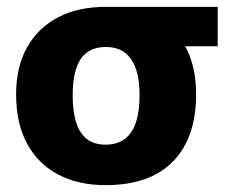

<svg xmlns="http://www.w3.org/2000/svg" viewBox="-20 -520 669 560"><path d="M27 -245Q27 -325 59 -382Q91 -439 149.5 -469.5Q208 -500 288 -500Q416 -500 484 -432.5Q552 -365 552 -245Q552 -118 484.5 -49Q417 20 288 20Q208 20 149.5 -11Q91 -42 59 -101Q27 -160 27 -245ZM288 -98Q337 -98 362 -133.5Q387 -169 387 -242Q387 -313 362 -348Q337 -383 289 -383Q239 -383 215.5 -348Q192 -313 192 -242Q192 -170 215.5 -134Q239 -98 288 -98ZM283 -500H615V-385H328Z"/></svg>

Font: Moderustic
Style: Bold
Weight: 700
Designer: Tural Alisoy
Foundry: TAFT Foundry
Version: Version 2.120